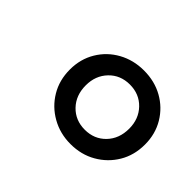

<svg xmlns="http://www.w3.org/2000/svg" viewBox="-73 -700 519 519"><g transform="rotate(45 186.5 -440.5)"><path d="M229.5 -299.8Q189.5 -299.8 156.7 -318.4Q124 -336.9 105 -368.7Q85.9 -400.4 85.9 -441.4Q85.9 -481.4 105 -513.2Q124 -544.9 156.7 -563Q189.5 -581.1 229.5 -581.1Q270.5 -581.1 302.7 -563Q335 -544.9 354 -513.2Q373 -481.4 373 -441.4Q373 -400.4 354 -368.7Q335 -336.9 302.7 -318.4Q270.5 -299.8 229.5 -299.8ZM229.5 -354.5Q265.6 -354.5 289.1 -378.9Q312.5 -403.3 312.5 -441.4Q312.5 -478.5 289.1 -502.9Q265.6 -527.3 229.5 -527.3Q193.4 -527.3 169.9 -502.9Q146.5 -478.5 146.5 -441.4Q146.5 -403.3 169.9 -378.9Q193.4 -354.5 229.5 -354.5Z"/></g></svg>

Font: Crimson Pro ExtraLight Medium
Style: Italic
Weight: 500
Italic angle: -12°
Version: Version 1.002